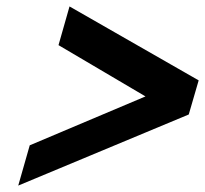

<svg xmlns="http://www.w3.org/2000/svg" viewBox="-20 -603 637 596"><path d="M195.8 -583 596.7 -353.5 565.9 -247.6 36.6 -26.9 72.3 -151.9 431.6 -303.7 161.6 -462.9Z"/></svg>

Font: Cantarell
Style: Bold Italic
Weight: 700
Italic angle: -16°
Designer: Dave Crossland
Version: Version 1.004